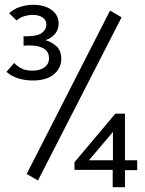

<svg xmlns="http://www.w3.org/2000/svg" viewBox="-20 -709 603 799"><path d="M116 -374Q84 -374 55.5 -383Q27 -392 7 -410L39 -447Q52 -433 69.5 -424Q87 -415 114 -415Q147 -415 165.5 -429Q184 -443 184 -466Q184 -498 155.5 -510.5Q127 -523 78 -519V-558Q134 -557 153.5 -571.5Q173 -586 173 -607Q173 -626 157 -636.5Q141 -647 118 -647Q99 -647 82 -642Q65 -637 49 -624L18 -654Q39 -673 65.5 -681Q92 -689 118 -689Q166 -689 195 -667.5Q224 -646 224 -611Q224 -586 209 -568Q194 -550 169 -542Q197 -534 216 -515.5Q235 -497 235 -464Q235 -426 204.5 -400Q174 -374 116 -374ZM138 42 91 15 438 -665 486 -637ZM449 70V-2H290V-34L460 -236H500V-42H551V-1H500V70ZM350 -42H450V-160Z"/></svg>

Font: Inconsolata SemiExpanded
Style: Regular
Weight: 400
Width: 6
Monospace: yes
Designer: Raph Levien, Cyreal, Brenton Simpson
Foundry: Raph Levien, Cyreal, Google
Version: Version 3.100; ttfautohint (v1.8.4.7-5d5b)